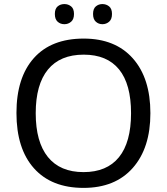

<svg xmlns="http://www.w3.org/2000/svg" viewBox="-20 -915 821 945"><path d="M720.2 -357.9Q720.2 -186.5 633.5 -88.4Q546.9 9.8 391.1 9.8Q233.4 9.8 147.2 -86.7Q61 -183.1 61 -358.9Q61 -533.2 146.7 -629.2Q232.4 -725.1 392.1 -725.1Q547.4 -725.1 633.8 -627.7Q720.2 -530.3 720.2 -357.9ZM155.8 -357.9Q155.8 -216.3 215.8 -142.1Q275.9 -67.9 391.1 -67.9Q505.9 -67.9 565.4 -141.1Q625 -214.4 625 -357.9Q625 -501 565.9 -573.5Q506.8 -646 392.1 -646Q275.9 -646 215.8 -572.5Q155.8 -499 155.8 -357.9ZM250 -846.2Q250 -872.1 263.7 -883.5Q277.3 -895 296.9 -895Q315.9 -895 330.1 -883.5Q344.2 -872.1 344.2 -846.2Q344.2 -820.3 330.1 -808.1Q315.9 -795.9 296.9 -795.9Q277.3 -795.9 263.7 -808.1Q250 -820.3 250 -846.2ZM438 -846.2Q438 -872.1 451.7 -883.5Q465.3 -895 483.9 -895Q502.9 -895 517.1 -883.5Q531.2 -872.1 531.2 -846.2Q531.2 -820.3 517.1 -808.1Q502.9 -795.9 483.9 -795.9Q465.3 -795.9 451.7 -808.1Q438 -820.3 438 -846.2Z"/></svg>

Font: Noto Sans Southeast Asian
Style: Regular
Weight: 400
Designer: Monotype Design Team
Foundry: Monotype Imaging Inc.
Version: Version 1.06 uh; ttfautohint (v1.4.1)